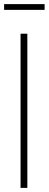

<svg xmlns="http://www.w3.org/2000/svg" viewBox="-20 -914 237 934"><path d="M80 -750H113V0H80ZM197 -866H0V-894H197Z"/></svg>

Font: Poiret One
Style: Regular
Weight: 400
Designer: Denis Masharov
Foundry: Denis Masharov
Version: Version 1.001